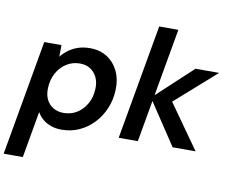

<svg xmlns="http://www.w3.org/2000/svg" viewBox="-111 -842 1415 1185"><g transform="rotate(10 596.0 -250.0)"><path d="M-16 220 111 -502H219L218 -429Q238 -454 264 -473Q290 -492 323 -503Q356 -514 396 -514Q460 -514 505.5 -484Q551 -454 575 -403Q599 -352 596 -287Q594 -225 571 -170.5Q548 -116 509 -75Q470 -34 419.5 -11Q369 12 309 12Q272 12 241.5 1Q211 -10 189.5 -29Q168 -48 155 -71L104 220ZM304 -92Q351 -92 388 -115.5Q425 -139 447.5 -179.5Q470 -220 472 -272Q474 -312 459.5 -343Q445 -374 417.5 -392Q390 -410 352 -410Q305 -410 267.5 -386Q230 -362 207.5 -321Q185 -280 183 -227Q181 -187 195.5 -156.5Q210 -126 238 -109Q266 -92 304 -92Z M1004 0 819 -279 1059 -502H1207L915 -244L925 -315L1148 0ZM666 0 793 -720H913L786 0Z"/></g></svg>

Font: DM Sans 16pt SemiBold
Style: Italic
Weight: 600
Italic angle: -10°
Version: Version 4.004;gftools[0.9.30]